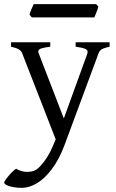

<svg xmlns="http://www.w3.org/2000/svg" viewBox="-43 -657 556 921"><path d="M266.1 40Q240.2 108.9 205.3 154.8Q170.4 200.7 133.3 222.4Q96.2 244.1 62 244.1Q38.1 244.1 18.6 240.2Q-1 236.3 -12 230.5Q-22.9 224.6 -22.9 218.3Q-22.9 214.4 -12.7 200.4Q-2.4 186.5 11 172.4Q24.4 158.2 34.2 152.3Q59.6 167.5 87.9 167.5Q106.4 167.5 122.1 161.1Q133.8 157.2 150.1 140.1Q166.5 123 182.6 97.7Q198.7 72.3 210 44.9L224.1 11.2L64 -399.9Q59.6 -413.1 47.4 -420.2Q35.2 -427.2 9.8 -433.1V-454.1H198.2V-433.1Q166 -428.7 153.3 -424.1Q140.6 -419.4 140.6 -410.2Q140.6 -406.2 143.1 -399.9L263.2 -88.9L376 -399.9Q377.4 -404.3 377.4 -408.2Q377.4 -418 365 -423.1Q352.5 -428.2 319.8 -433.1V-454.1H482.9V-433.1Q462.4 -428.2 452.6 -424.3Q442.9 -420.4 437.7 -415Q432.6 -409.7 429.2 -399.9ZM109.4 -573.7 98.6 -585.9Q100.6 -595.7 106.7 -610.6Q112.8 -625.5 118.7 -637.2H418L428.7 -625.5Q426.3 -614.3 418.7 -595.9Q411.1 -577.6 409.7 -573.7Z"/></svg>

Font: David Libre
Style: Regular
Weight: 400
Version: Version 1.000